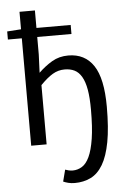

<svg xmlns="http://www.w3.org/2000/svg" viewBox="-61 -756 670 1017"><g transform="rotate(-5 274.0 -247.5)"><path d="M295 217Q276 217 260.5 213Q245 209 234 204L250 142Q258 145 268.5 147.5Q279 150 290 150Q316 150 339 136Q362 122 378.5 87Q395 52 404.5 -8.5Q414 -69 414 -162Q414 -226 406.5 -269Q399 -312 383.5 -338.5Q368 -365 345.5 -376Q323 -387 293 -387Q259 -387 229.5 -369.5Q200 -352 164 -315V0H82V-571H8V-614L82 -619V-712H164V-619H346V-571H164V-478L160 -381Q194 -414 232 -436.5Q270 -459 319 -459Q407 -459 453 -390Q499 -321 499 -171Q499 -58 485 16.5Q471 91 444.5 135.5Q418 180 380 198.5Q342 217 295 217Z"/></g></svg>

Font: Pinyin1712
Style: Regular
Weight: 400
Version: Version 1